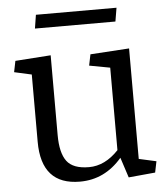

<svg xmlns="http://www.w3.org/2000/svg" viewBox="-52 -766 721 824"><g transform="rotate(-5 308.0 -354.0)"><path d="M93.3 -175.3V-465.3L18.6 -481.9L28.3 -529.8L181.2 -540.5V-196.8Q181.2 -120.1 208 -84Q234.9 -47.9 303.7 -47.9Q372.6 -47.9 431.2 -109.9V-465.3L341.8 -481.9L351.6 -529.8L519 -540.5V-64.5L593.8 -47.9L584 0L469.2 10.7L440.9 -76.2Q366.7 10.7 259.8 10.7Q93.3 10.7 93.3 -175.3ZM133.3 -719.2H480.5L470.7 -660.6H124Z"/></g></svg>

Font: NoticiaText-Regular
Style: Regular
Weight: 400
Designer: JM Sole
Foundry: JM Sole
Version: Version 1.003